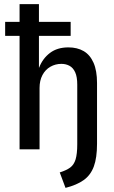

<svg xmlns="http://www.w3.org/2000/svg" viewBox="-20 -725 555 932"><path d="M298 187 270 112Q302 102 320.5 88.5Q339 75 347 48.5Q355 22 355 -25V-314Q355 -352 345 -374Q335 -396 317.5 -405.5Q300 -415 278 -415Q249 -415 224.5 -401Q200 -387 186 -360.5Q172 -334 172 -298V0H75V-551H5V-619H75V-705H169V-619H323V-551H169V-397H170Q187 -441 222.5 -468Q258 -495 312 -495Q355 -495 386 -477Q417 -459 434 -420.5Q451 -382 451 -322V-27Q451 41 435.5 83Q420 125 386.5 149Q353 173 298 187Z"/></svg>

Font: Nunito Sans 10pt Condensed SemiBold
Style: Regular
Weight: 600
Width: 3
Designer: Vernon Adams
Foundry: Vernon Adams
Version: Version 3.101;gftools[0.9.27]